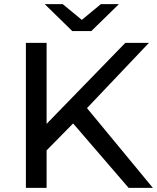

<svg xmlns="http://www.w3.org/2000/svg" viewBox="-20 -907 759 927"><path d="M333 -311 205 -181V0H105V-700H205V-309L585 -700H699L400 -385L718 0H601ZM554 -887 421 -757H329L196 -887H283L375 -811L467 -887Z"/></svg>

Font: Montserrat Alternates Medium
Style: Regular
Weight: 500
Designer: Julieta Ulanovsky
Foundry: Julieta Ulanovsky
Version: Version 7.200